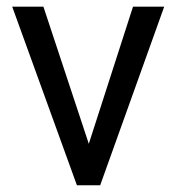

<svg xmlns="http://www.w3.org/2000/svg" viewBox="-20 -548 524 568"><path d="M242.7 -122.6 373.5 -528.3H465.8L276.4 0H207.5L16.1 -528.3H108.4Z"/></svg>

Font: RobotoInd
Style: Regular
Weight: 400
Designer: Google
Version: Version 2.001101; 2014